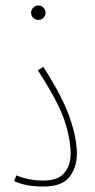

<svg xmlns="http://www.w3.org/2000/svg" viewBox="-20 -679 347 704"><path d="M40 -36Q85 -17 140 -17Q193 -17 216 -45Q239 -73 239 -114Q239 -169 216.5 -237Q194 -305 119 -421L139 -434Q211 -321 236.5 -245.5Q262 -170 262 -116Q262 -66 235 -30.5Q208 5 138 5Q74 5 32 -15ZM94 -632Q94 -643 102 -651Q110 -659 121 -659Q132 -659 139.5 -651Q147 -643 147 -632Q147 -622 139.5 -614Q132 -606 121 -606Q110 -606 102 -613.5Q94 -621 94 -632Z"/></svg>

Font: Noto Sans Arabic CondThin
Style: Regular
Weight: 250
Width: 3
Designer: Nadine Chahine
Foundry: Monotype Imaging Inc.
Version: Version 1.001